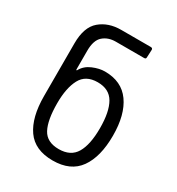

<svg xmlns="http://www.w3.org/2000/svg" viewBox="-170 -807 849 922"><g transform="rotate(30 254.0 -346.0)"><path d="M232 -700H396Q407 -700 407 -690L405 -647Q405 -638 395 -638H238Q196 -638 168.5 -614Q141 -590 141 -532V-428Q141 -426 143 -425Q145 -424 146 -427Q163 -458 198.5 -473Q234 -488 265 -488Q358 -488 405 -422Q452 -356 452 -240Q452 -123 405.5 -57.5Q359 8 260 8Q161 8 115.5 -57Q70 -122 70 -240V-532Q70 -622 116 -661Q162 -700 232 -700ZM258 -54Q324 -54 352 -101.5Q380 -149 380 -240Q380 -331 352.5 -378.5Q325 -426 261 -426Q195 -426 168.5 -376Q142 -326 142 -242Q142 -148 167 -101Q192 -54 258 -54Z"/></g></svg>

Font: Barlow GEO
Style: Regular
Weight: 400
Designer: Jeremy Tribby
Foundry: Tribby Type
Version: Version 1.408